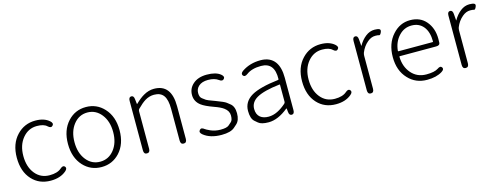

<svg xmlns="http://www.w3.org/2000/svg" viewBox="-22 -1133 4455 1732"><g transform="rotate(-15 2205.5 -267.0)"><path d="M300 13Q193 13 126 -60Q56 -136 56 -265.5Q56 -395 130 -473Q200 -547 303 -547Q386 -547 433 -505Q460 -481 442 -462Q425 -443 398 -468Q369 -496 304 -496Q224 -496 170.5 -431.5Q117 -367 117 -265.5Q117 -164 168 -100.5Q219 -37 303 -37Q376 -37 413 -70Q440 -94 456 -76Q472 -57 445 -34Q390 13 300 13Z M606 -60Q534 -138 534 -266.5Q534 -395 606 -473Q674 -547 775 -547Q876 -547 944 -473Q1016 -395 1016 -266.5Q1016 -138 944 -60Q876 13 775 13Q674 13 606 -60ZM645.5 -101Q696 -37 775 -37Q854 -37 905 -101Q956 -165 956 -266Q956 -367 905 -431.5Q854 -496 775.5 -496Q697 -496 646 -431.5Q595 -367 595 -266Q595 -165 645.5 -101Z M1201 0Q1172 0 1172 -36V-498Q1172 -533 1196 -534Q1220 -535 1223 -500L1228 -457Q1228 -452 1232 -455Q1276 -498 1313 -519Q1361 -547 1411 -547Q1573 -547 1573 -341V-36Q1573 0 1544 0Q1515 0 1515 -36V-333Q1515 -417 1487 -456Q1459 -495 1398 -495Q1354 -495 1314 -471Q1280 -450 1238 -407Q1230 -399 1230 -387V-36Q1230 0 1201 0Z M1896 13Q1789 13 1727 -38Q1699 -61 1716 -81Q1732 -101 1760 -78Q1770 -70 1805 -54Q1848 -35 1899 -35Q1957 -35 1977 -53Q1990 -65 2004 -77Q2021 -92 2021 -135Q2021 -178 1980 -208Q1952 -229 1892 -250Q1814 -278 1781 -303Q1729 -342 1729 -403Q1729 -464 1774 -504Q1822 -547 1904 -547Q1990 -547 2032 -512Q2060 -489 2044 -470Q2028 -450 2000 -471Q1964 -498 1903 -498Q1846 -498 1815 -470Q1787 -445 1787 -406Q1787 -367 1809 -352Q1824 -341 1839 -330Q1846 -324 1907 -302L1918 -298Q1998 -268 2014 -255Q2028 -244 2042 -233Q2079 -205 2079 -140Q2079 -75 2045 -44Q2032 -32 2018 -20Q1981 13 1896 13Z M2335 13Q2267 13 2239 -11Q2225 -23 2211 -35Q2180 -63 2180 -134Q2180 -221 2262 -269Q2341 -314 2514 -334Q2520 -335 2520 -341Q2524 -496 2398 -496Q2311 -496 2261 -458Q2232 -436 2217 -456Q2203 -476 2233 -497Q2307 -547 2406 -547Q2496 -547 2540 -487Q2578 -434 2578 -338V-35Q2578 0 2554 1Q2529 2 2526 -33L2523 -63Q2522 -68 2518 -65Q2422 13 2335 13ZM2347 -36Q2390 -36 2432 -57Q2471 -76 2512 -112Q2520 -119 2520 -130V-287Q2520 -292 2515 -291Q2367 -274 2300 -236Q2238 -200 2238 -137Q2238 -85 2270 -59Q2299 -36 2347 -36Z M2964 13Q2857 13 2790 -60Q2720 -136 2720 -265.5Q2720 -395 2794 -473Q2864 -547 2967 -547Q3050 -547 3097 -505Q3124 -481 3106 -462Q3089 -443 3062 -468Q3033 -496 2968 -496Q2888 -496 2834.5 -431.5Q2781 -367 2781 -265.5Q2781 -164 2832 -100.5Q2883 -37 2967 -37Q3040 -37 3077 -70Q3104 -94 3120 -76Q3136 -57 3109 -34Q3054 13 2964 13Z M3292 0Q3263 0 3263 -36V-497Q3263 -533 3287 -534Q3311 -535 3314 -500L3319 -439Q3319 -434 3321 -438Q3348 -486 3387 -516.5Q3426 -547 3471 -547Q3502 -547 3516.5 -539.5Q3531 -532 3520 -508Q3509 -484 3499.5 -488Q3490 -492 3464 -492Q3425 -492 3390 -462Q3348 -427 3326 -372Q3321 -358 3321 -343V-36Q3321 0 3292 0Z M3815 13Q3709 13 3640 -61Q3567 -138 3567 -264.5Q3567 -391 3639 -471Q3707 -547 3802.5 -547Q3898 -547 3952.5 -481.5Q4007 -416 4007 -318Q4007 -299 4006 -280Q4004 -257 3969 -257H3631Q3626 -257 3626 -252Q3628 -159 3681.5 -97.5Q3735 -36 3821 -36Q3897 -36 3931 -59Q3960 -80 3974 -60Q3987 -40 3956 -21Q3902 13 3815 13ZM3626 -308Q3626 -303 3631 -303H3949Q3954 -303 3954 -308Q3954 -398 3913.5 -447.5Q3873 -497 3803.5 -497Q3734 -497 3686 -446Q3634 -392 3626 -308Z M4178 0Q4149 0 4149 -36V-497Q4149 -533 4173 -534Q4197 -535 4200 -500L4205 -439Q4205 -434 4207 -438Q4234 -486 4273 -516.5Q4312 -547 4357 -547Q4388 -547 4402.5 -539.5Q4417 -532 4406 -508Q4395 -484 4385.5 -488Q4376 -492 4350 -492Q4311 -492 4276 -462Q4234 -427 4212 -372Q4207 -358 4207 -343V-36Q4207 0 4178 0Z"/></g></svg>

Font: Resource Han Rounded CN Light
Style: Regular
Weight: 300
Designer: Cyano Hao (round all glyphs); Ryoko NISHIZUKA 西塚涼子 (kana, bopomofo & ideographs); Paul D. Hunt (Latin, Greek & Cyrillic)
Foundry: Cyano Hao
Version: 0.990